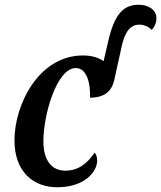

<svg xmlns="http://www.w3.org/2000/svg" viewBox="-20 -780 680 810"><path d="M221 10C338 10 390 -56 390 -103C390 -118 385 -130 379 -136C354 -99 317 -60 256 -60C196 -60 163 -106 163 -184C163 -295 219 -493 300 -493C343 -493 362 -436 360 -368C430 -368 453 -404 462 -442L493 -583C507 -649 532 -676 568 -676C587 -676 608 -667 620 -654C634 -668 640 -687 640 -703C640 -740 604 -760 565 -760C500 -760 463 -719 437 -608L417 -522C396 -537 367 -546 330 -546C143 -546 41 -338 41 -188C41 -55 121 10 221 10Z"/></svg>

Font: Noto Serif Condensed SemiBold
Style: Italic
Weight: 600
Width: 3
Italic angle: -12°
Designer: Monotype Design Team
Foundry: Monotype Imaging Inc.
Version: Version 2.014